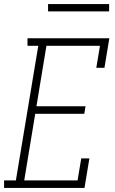

<svg xmlns="http://www.w3.org/2000/svg" viewBox="-46 -923 566 943"><path d="M-26 0V-37H32L142 -698H89V-735H491L467 -590H427L445 -698H182L133 -401H374L368 -364H127L73 -37H335L353 -145H393L369 0ZM190 -867V-903H490V-867Z"/></svg>

Font: Iosevka Slab XLtObl
Style: Regular
Weight: 200
Italic angle: -9°
Monospace: yes
Designer: Belleve Invis
Foundry: Belleve Invis
Version: Version 11.1.1; ttfautohint (v1.8.3)